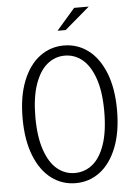

<svg xmlns="http://www.w3.org/2000/svg" viewBox="-62 -989 744 1047"><g transform="rotate(-5 310.0 -465.5)"><path d="M51.5 -366Q51.5 -485 85.2 -569.8Q119 -654.5 177.5 -698.2Q236 -742 310 -742Q384 -742 442.5 -698.2Q501 -654.5 534.8 -569.8Q568.5 -485 568.5 -366Q568.5 -246.5 534.8 -161.2Q501 -76 442.5 -32.2Q384 11.5 310 11.5Q236 11.5 177.5 -32.2Q119 -76 85.2 -161.2Q51.5 -246.5 51.5 -366ZM498.5 -366Q498.5 -473 473.5 -545Q448.5 -617 406 -651.8Q363.5 -686.5 310 -686.5Q256.5 -686.5 214 -651.8Q171.5 -617 146.5 -545Q121.5 -473 121.5 -366Q121.5 -258.5 146.5 -186Q171.5 -113.5 214 -78.8Q256.5 -44 310 -44Q364 -44 406.5 -78Q449 -112 473.8 -184Q498.5 -256 498.5 -366ZM464 -941.5H384L283 -825H327.5Z"/></g></svg>

Font: Monaspace Xenon Var ExtraLight
Style: Regular
Weight: 200
Designer: Riley Cran and the Lettermatic Team
Version: Version 1.200 (Monaspace Xenon Var)